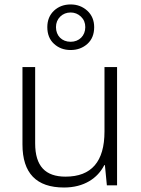

<svg xmlns="http://www.w3.org/2000/svg" viewBox="-20 -834 636 864"><path d="M297.9 -608.9C327.6 -608.9 353 -618.2 373.5 -636.7C393.6 -654.8 403.8 -680.2 403.8 -711.9C403.8 -741.7 393.6 -766.6 373 -785.6C352.1 -804.7 327.1 -814 297.9 -814C268.1 -814 243.2 -804.7 223.1 -786.1C203.1 -767.1 192.9 -742.7 192.9 -711.9C192.9 -680.2 203.1 -654.8 223.1 -636.7C243.2 -618.2 268.1 -608.9 297.9 -608.9ZM297.9 -646C258.3 -646 231.9 -673.3 231.9 -711.9C231.9 -731 238.3 -746.6 251 -759.3C263.7 -771.5 279.3 -777.8 297.9 -777.8C315.9 -777.8 331.1 -771.5 344.2 -759.3C357.4 -746.6 363.8 -731 363.8 -711.9C363.8 -673.3 336.4 -646 297.9 -646ZM450.2 -532.2V-242.2C450.2 -106.9 391.6 -39.1 274.9 -39.1C184.6 -39.1 138.2 -85.9 138.2 -189V-532.2H81.1V-184.1C81.1 -54.7 143.6 9.8 268.1 9.8C358.4 9.8 419.4 -32.2 449.2 -90.8H452.1L460.9 0H506.8V-532.2Z"/></svg>

Font: Noto Reveo Sans
Style: Regular
Weight: 300
Designer: Monotype Design Team
Foundry: Monotype Imaging Inc.
Version: Version 2.007